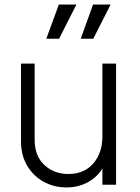

<svg xmlns="http://www.w3.org/2000/svg" viewBox="-20 -810 612 842"><path d="M271 12Q217 12 171.5 -13Q126 -38 99 -83.5Q72 -129 72 -192V-531H132V-197Q132 -126 174.5 -86.5Q217 -47 280 -47Q349 -47 389 -93Q429 -139 429 -212V-531H489V0H429V-71Q406 -33 364.5 -10.5Q323 12 271 12ZM183 -640 238 -790H315L239 -640ZM334 -640 388 -790H465L389 -640Z"/></svg>

Font: Plus Jakarta Sans Light
Style: Regular
Weight: 300
Designer: Gumpita Rahayu
Foundry: Tokotype
Version: Version 2.006; ttfautohint (v1.8.4.7-5d5b)